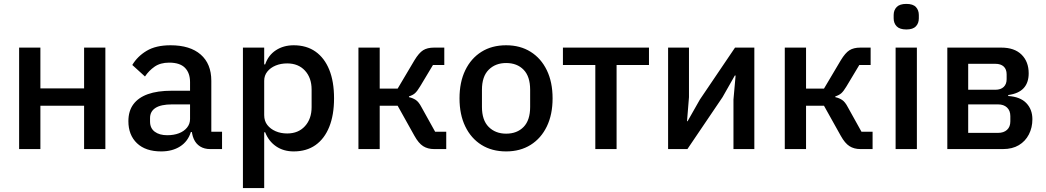

<svg xmlns="http://www.w3.org/2000/svg" viewBox="-20 -764 5363 984"><path d="M78 0V-520H187V-311H411V-520H520V0H411V-222H187V0Z M1118 0H1057Q1027 0 1005.5 -13.5Q984 -27 973 -52Q962 -77 962 -111V-120L993 -87H958Q943 -39 903 -13.5Q863 12 806 12Q726 12 682 -30Q638 -72 638 -143Q638 -195 663.5 -229.5Q689 -264 738 -281.5Q787 -299 860 -299H954V-343Q954 -390 928 -416.5Q902 -443 847 -443Q802 -443 772.5 -422.5Q743 -402 723 -372L658 -431Q684 -475 731.5 -503.5Q779 -532 854 -532Q954 -532 1008.5 -484.5Q1063 -437 1063 -350V-89H1118ZM954 -229H862Q805 -229 777 -211Q749 -193 749 -159V-141Q749 -107 773 -89Q797 -71 837 -71Q871 -71 897 -81Q923 -91 938.5 -110Q954 -129 954 -154Z M1225 200V-520H1334V-434H1339Q1355 -481 1394 -506.5Q1433 -532 1485 -532Q1551 -532 1597 -499.5Q1643 -467 1667.5 -406.5Q1692 -346 1692 -260Q1692 -175 1667.5 -114Q1643 -53 1597 -20.5Q1551 12 1485 12Q1433 12 1395 -14Q1357 -40 1339 -86H1334V200ZM1452 -80Q1509 -80 1543 -117.5Q1577 -155 1577 -215V-305Q1577 -365 1543 -402Q1509 -439 1452 -439Q1419 -439 1392.5 -428Q1366 -417 1350 -397Q1334 -377 1334 -350V-174Q1334 -144 1350 -123.5Q1366 -103 1392.5 -91.5Q1419 -80 1452 -80Z M1817 0V-520H1926V-310H2018L2104 -455Q2127 -493 2148.5 -506.5Q2170 -520 2204 -520H2257V-431H2199L2133 -321Q2118 -296 2106.5 -286Q2095 -276 2076 -270V-266Q2095 -262 2110.5 -252Q2126 -242 2140 -215L2210 -89H2267V0H2205Q2172 0 2148.5 -15Q2125 -30 2104 -68L2018 -222H1926V0Z M2574 12Q2501 12 2447.5 -21.5Q2394 -55 2364.5 -116Q2335 -177 2335 -260Q2335 -343 2364.5 -404Q2394 -465 2447.5 -498.5Q2501 -532 2574 -532Q2646 -532 2699.5 -498.5Q2753 -465 2782.5 -404Q2812 -343 2812 -260Q2812 -177 2782.5 -116Q2753 -55 2699.5 -21.5Q2646 12 2574 12ZM2574 -79Q2630 -79 2663.5 -113.5Q2697 -148 2697 -216V-304Q2697 -372 2663.5 -406.5Q2630 -441 2574 -441Q2519 -441 2484.5 -406.5Q2450 -372 2450 -304V-216Q2450 -148 2484.5 -113.5Q2519 -79 2574 -79Z M3031 0V-431H2865V-520H3306V-431H3140V0Z M3404 0V-520H3511V-266L3501 -143H3504L3567 -254L3747 -520H3846V0H3739V-254L3750 -377H3746L3683 -266L3503 0Z M4002 0V-520H4111V-310H4203L4289 -455Q4312 -493 4333.5 -506.5Q4355 -520 4389 -520H4442V-431H4384L4318 -321Q4303 -296 4291.5 -286Q4280 -276 4261 -270V-266Q4280 -262 4295.5 -252Q4311 -242 4325 -215L4395 -89H4452V0H4390Q4357 0 4333.5 -15Q4310 -30 4289 -68L4203 -222H4111V0Z M4625 -613Q4591 -613 4575.5 -629Q4560 -645 4560 -670V-687Q4560 -712 4575.5 -728Q4591 -744 4625 -744Q4659 -744 4674 -728Q4689 -712 4689 -687V-670Q4689 -645 4674 -629Q4659 -613 4625 -613ZM4570 0V-520H4679V0Z M4835 0V-520H5112Q5179 -520 5215.5 -484Q5252 -448 5252 -388Q5252 -340 5226 -312Q5200 -284 5147 -277V-272Q5209 -268 5240 -235.5Q5271 -203 5271 -153Q5271 -110 5253 -75Q5235 -40 5201.5 -20Q5168 0 5120 0ZM4942 -83H5095Q5124 -83 5141 -98.5Q5158 -114 5158 -142V-169Q5158 -197 5141 -213Q5124 -229 5095 -229H4942ZM4942 -304H5081Q5109 -304 5124 -318.5Q5139 -333 5139 -358V-383Q5139 -409 5124 -423Q5109 -437 5081 -437H4942Z"/></svg>

Font: IBM Plex Sans Medium
Style: Regular
Weight: 500
Designer: Mike Abbink, Paul van der Laan, Pieter van Rosmalen
Foundry: Bold Monday
Version: Version 3.201